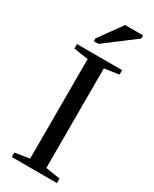

<svg xmlns="http://www.w3.org/2000/svg" viewBox="-220 -911 772 964"><g transform="rotate(30 166.5 -429.0)"><path d="M213.9 -39.1 297.9 -25.9V0H36.1V-25.9L120.1 -39.1V-616.2L36.1 -628.9V-654.8H297.9V-628.9L213.9 -616.2ZM102.1 -709.5V-725.6L197.8 -858.4H301.8V-840.3L128.9 -709.5Z"/></g></svg>

Font: Liberation Serif
Style: Regular
Weight: 400
Designer: Steve Matteson
Foundry: Ascender Corporation
Version: Version 2.1.5